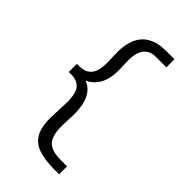

<svg xmlns="http://www.w3.org/2000/svg" viewBox="-244 -772 938 938"><g transform="rotate(45 225.0 -303.0)"><path d="M335 95Q271 95 227 80.5Q183 66 162 28Q141 -10 143 -80L147 -180Q147 -246 125.5 -269Q104 -292 66 -292H48V-348H65Q106 -348 127.5 -373Q149 -398 149 -455L147 -527Q147 -701 312 -701H369V-645H297Q213 -645 213 -538L215 -468Q215 -358 136 -320Q213 -291 213 -165L210 -81Q210 -13 236.5 13.5Q263 40 322 40H368V95Z"/></g></svg>

Font: Inconsolata SemiCondensed
Style: Regular
Weight: 400
Width: 4
Monospace: yes
Designer: Raph Levien, Cyreal, Brenton Simpson
Foundry: Raph Levien, Cyreal, Google
Version: Version 3.000; ttfautohint (v1.8.2.53-6de2)